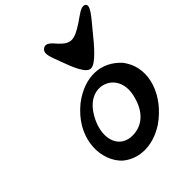

<svg xmlns="http://www.w3.org/2000/svg" viewBox="-306 -1297 1547 1547"><g transform="rotate(-45 468.0 -523.0)"><path d="M249 -6C342 75 494 96 654 -6C856 -146 929 -372 830 -531C824 -540 818 -550 812 -558C689 -694 509 -700 339 -571C327 -561 315 -550 302 -538C116 -359 131 -121 249 -6ZM585 -540C656 -514 710 -435 685 -318C656 -182 583 -109 491 -93C372 -73 295 -142 295 -254C295 -310 314 -374 357 -441C423 -543 514 -566 585 -540ZM597 -709C651 -709 744 -819 825 -920C889 -998 967 -1081 924 -1105C889 -1123 839 -1077 783 -1040C664 -962 622 -962 549 -1039C524 -1066 484 -1124 441 -1089C404 -1057 436 -999 463 -921C500 -820 543 -709 597 -709Z"/></g></svg>

Font: Venom Sans
Style: BdObl
Weight: 700
Version: Version 1.001